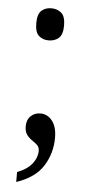

<svg xmlns="http://www.w3.org/2000/svg" viewBox="-51 -565 342 750"><g transform="rotate(5 120.0 -190.0)"><path d="M120 -408Q97 -408 81.5 -421.5Q66 -435 66 -471Q66 -507 81.5 -520.5Q97 -534 120 -534Q143 -534 159 -520.5Q175 -507 175 -471Q175 -435 159 -421.5Q143 -408 120 -408ZM42 154V115Q81 100 100 76Q119 52 119 25Q119 11 110 2.5Q101 -6 89.5 -13.5Q78 -21 69 -33Q60 -45 60 -66Q60 -92 75.5 -106.5Q91 -121 113 -121Q141 -121 159.5 -97.5Q178 -74 178 -31Q178 29 147 79Q116 129 42 154Z"/></g></svg>

Font: Noto Serif Tamil Condensed
Style: Regular
Weight: 400
Width: 3
Designer: Indian Type Foundry, Tom Grace, and the Monotype Design Team
Foundry: Monotype Imaging Inc.
Version: Version 2.004; ttfautohint (v1.8.4.7-5d5b)